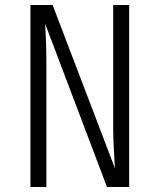

<svg xmlns="http://www.w3.org/2000/svg" viewBox="-20 -750 640 770"><path d="M102 0H166V-500C166 -560 163 -624 161 -655L409 0H498V-730H434V-230C434 -192 438 -119 441 -75L191 -730H102Z"/></svg>

Font: JetBrains Mono ExtraLight
Style: Regular
Weight: 240
Monospace: yes
Designer: Philipp Nurullin, Konstantin Bulenkov
Foundry: JetBrains
Version: Version 2.305